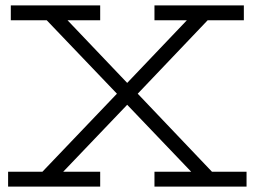

<svg xmlns="http://www.w3.org/2000/svg" viewBox="-20 -691 943 711"><path d="M552 -616H672L451 -384L230 -616H351V-671H20V-616H153L413 -344L137 -55H10V0H351V-55H214L451 -303L688 -55H552V0H893V-55H765L490 -344L749 -616H883V-671H552Z"/></svg>

Font: Stint Ultra Expanded
Style: Regular
Weight: 400
Width: 7
Designer: Astigmatic (AOETI)
Foundry: Astigmatic (AOETI)
Version: Version 1.000